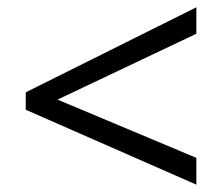

<svg xmlns="http://www.w3.org/2000/svg" viewBox="-20 -626 612 528"><path d="M520 -191.9 138.2 -352.1 520 -533.2V-606L50.8 -372.1V-324.2L520 -118.2Z"/></svg>

Font: Samim
Style: Regular
Weight: 400
Foundry: DejaVu fonts team - Redesigned by Saber Rastikerdar
Version: Version 4.0.5